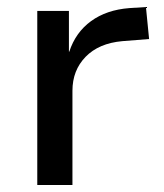

<svg xmlns="http://www.w3.org/2000/svg" viewBox="-20 -526 465 546"><path d="M86 0V-495H176V-379H177Q195 -434 239 -466Q283 -498 348 -503L395 -506L404 -415L328 -409Q261 -403 223.5 -364.5Q186 -326 186 -268V0Z"/></svg>

Font: Nunito Sans 12pt ExtraLight 8pt Medium
Style: Regular
Weight: 500
Version: Version 3.101;gftools[0.9.27]